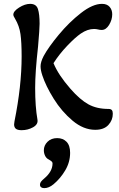

<svg xmlns="http://www.w3.org/2000/svg" viewBox="-20 -663 615 994"><path d="M53 -19Q53 -23 55 -35Q92 -218 92 -371Q92 -444 86 -486.5Q80 -529 58 -566Q49 -580 49 -587Q49 -605 79 -624Q109 -643 136 -643Q168 -643 176.5 -616Q185 -589 185 -540Q185 -514 177 -422Q162 -289 162 -208Q162 -111 174 -43Q178 -19 151 -4Q124 11 92 11Q71 11 62 3.5Q53 -4 53 -19ZM199 -273Q190 -300 190 -320Q190 -342 206 -373Q231 -419 284.5 -483.5Q338 -548 399 -595.5Q460 -643 508 -643Q534 -643 547.5 -627.5Q561 -612 561 -589Q561 -561 545 -534.5Q529 -508 507 -508Q496 -508 490 -510Q478 -513 467 -513Q433 -513 398 -489Q369 -469 328 -426Q287 -383 257 -336Q282 -275 345 -203Q394 -147 437.5 -123Q481 -99 542 -99Q554 -99 559 -93Q564 -87 564 -74Q564 -41 541 -16Q518 9 473 9Q412 9 355.5 -38.5Q299 -86 258 -152Q217 -218 199 -273ZM187 293Q187 285 192 278Q197 271 209 261Q252 225 252 183Q252 178 248.5 174Q245 170 233 163Q220 157 213.5 143.5Q207 130 207 115Q207 90 226 71Q245 52 276 52Q306 52 324.5 71Q343 90 343 128Q343 176 318 218.5Q293 261 257 291Q233 311 209 311Q199 311 193 306.5Q187 302 187 293Z"/></svg>

Font: AkayaTelivigala
Style: Regular
Weight: 400
Designer: Vaishnavi Murthy Yerkadithaya ( vaishnavimurthy@gmail.com ), Juan Luis Blanco Aristondo ( juan@blancoletters.com )
Version: Version 1.000